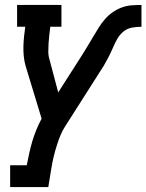

<svg xmlns="http://www.w3.org/2000/svg" viewBox="-20 -550 591 775"><path d="M21 205V117H88Q93 93 98 69Q103 45 110 21.5Q117 -2 126.5 -25.5Q136 -49 148 -71L83 -285Q78 -303 76 -322.5Q74 -342 74.5 -362Q75 -382 77 -402Q79 -422 82 -442H49V-530H228V-442H183Q181 -425 179 -408.5Q177 -392 176 -375Q175 -358 175 -341.5Q175 -325 180 -309L215 -177L314 -332Q325 -350 336 -368Q347 -386 357.5 -404Q368 -422 379 -439.5Q390 -457 404 -473Q418 -489 435.5 -501Q453 -513 472 -520Q491 -527 511 -528.5Q531 -530 551 -530V-442Q532 -442 512.5 -438.5Q493 -435 477.5 -422Q462 -409 452.5 -391.5Q443 -374 435 -355.5Q427 -337 418 -319.5Q409 -302 399 -285L243 -40Q232 -23 224.5 -5Q217 13 211 32Q203 56 197 81Q191 106 187 131L175 205Z"/></svg>

Font: Iosevka Curly Slab SmBdObl
Style: Regular
Weight: 600
Italic angle: -9°
Monospace: yes
Designer: Belleve Invis
Foundry: Belleve Invis
Version: Version 11.0.0; ttfautohint (v1.8.3)